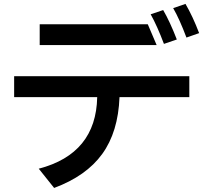

<svg xmlns="http://www.w3.org/2000/svg" viewBox="-20 -887 1040 975"><path d="M51.8 -393.6V-500H941.4V-393.6H586.9Q580.1 -216.8 499 -105Q418 6.8 254.9 67.4L176.8 -30.3Q467.8 -106.4 473.6 -393.6ZM181.6 -658.2V-763.7H730.5L775.4 -658.2ZM745.1 -814.5 808.6 -835.9Q842.8 -777.3 877.9 -686.5L812.5 -664.1Q778.3 -754.9 745.1 -814.5ZM859.4 -845.7 921.9 -867.2Q959 -803.7 991.2 -718.8L926.8 -696.3Q891.6 -790 859.4 -845.7Z"/></svg>

Font: GenEi M Gothic v2 Medium
Style: Regular
Weight: 500
Version: Version 2.0